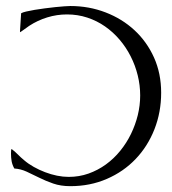

<svg xmlns="http://www.w3.org/2000/svg" viewBox="-20 -618 581 648"><path d="M206.1 -569.3Q171.9 -569.3 139.4 -559.3Q106.9 -549.3 78.6 -530.8Q70.8 -525.4 63.5 -520Q56.2 -514.6 48.3 -509.3L47.4 -511.7L51.3 -573.2Q56.2 -576.2 68.4 -579.1Q80.6 -582 96.7 -584.7Q112.8 -587.4 131.3 -589.8Q149.9 -592.3 166.7 -594Q183.6 -595.7 197 -596.7Q210.4 -597.7 217.3 -597.7Q280.3 -597.7 336.2 -576.2Q392.1 -554.7 433.8 -516.1Q475.6 -477.5 499.8 -423.8Q523.9 -370.1 523.9 -305.2Q523.9 -239.3 501.2 -181.6Q478.5 -124 437.7 -81.3Q397 -38.6 340.6 -14.2Q284.2 10.3 217.3 10.3Q185.1 10.3 159.7 1.5Q134.3 -7.3 112.3 -18.3Q90.3 -29.3 70.1 -38.6Q49.8 -47.9 28.3 -49.3Q21.5 -61.5 19.3 -73.7Q17.1 -85.9 17.1 -99.6Q17.1 -102.5 17.3 -105.7Q17.6 -108.9 17.6 -111.8L19 -115.2Q30.3 -106.9 40 -96.9Q49.8 -86.9 61 -77.6Q75.7 -64.9 94 -54.7Q112.3 -44.4 132.1 -36.9Q151.9 -29.3 172.4 -25.1Q192.9 -21 211.9 -21Q247.1 -21 278.8 -32.2Q310.5 -43.5 337.4 -63Q364.3 -82.5 385.7 -108.9Q407.2 -135.3 422.1 -166Q437 -196.8 445.1 -229.7Q453.1 -262.7 453.1 -295.9Q453.1 -330.1 444.8 -363.8Q436.5 -397.5 421.1 -427.7Q405.8 -458 383.8 -483.9Q361.8 -509.8 334.5 -528.8Q307.1 -547.9 274.7 -558.6Q242.2 -569.3 206.1 -569.3Z"/></svg>

Font: CAT Linz
Style: Regular
Weight: 400
Designer: Peter Wiegel
Foundry: Peter Wiegel
Version: Version 1.08